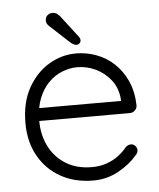

<svg xmlns="http://www.w3.org/2000/svg" viewBox="-52 -744 659 798"><g transform="rotate(-5 278.0 -344.5)"><path d="M306 10Q228.5 10 169.8 -22.9Q111 -55.8 77.9 -114.9Q44.8 -174 44.8 -252.5Q44.8 -338 78.2 -398.1Q111.8 -458.2 165.1 -490.4Q218.5 -522.5 278.5 -522.5Q322.8 -522.5 364.1 -507.1Q405.5 -491.8 437.9 -461.2Q470.2 -430.8 490 -386.9Q509.8 -343 511.2 -285.2Q511 -273.2 502 -264.6Q493 -256 481 -256H79.5L67.5 -309.5H461.5L448.5 -297.8V-318Q444.2 -365 418.2 -397.8Q392.2 -430.5 355.4 -447.8Q318.5 -465 278.5 -465Q248.5 -465 217.2 -452.9Q186 -440.8 160.2 -415.4Q134.5 -390 118.6 -350.5Q102.8 -311 102.8 -256.8Q102.8 -197.5 126.8 -149.9Q150.8 -102.2 196 -74.1Q241.2 -46 304.5 -46Q339.2 -46 367.2 -56.1Q395.2 -66.2 416.6 -82.6Q438 -99 452 -117Q462.5 -126 473.2 -126Q484 -126 491.4 -118.1Q498.8 -110.2 498.8 -100Q498.8 -88 488.8 -78.8Q459 -43.2 410.9 -16.6Q362.8 10 306 10ZM284.2 -558Q277.8 -558 271 -562.1Q264.2 -566.2 259 -570.8L180.8 -643.2Q174 -648.8 170.1 -654.9Q166.2 -661 166.2 -669.2Q166.2 -683.2 175.2 -691Q184.2 -698.8 196 -698.8Q207.8 -698.8 215.4 -693Q223 -687.2 227.8 -681.2L295.8 -592.5Q303 -583.2 303 -576Q303 -569 297.9 -563.5Q292.8 -558 284.2 -558Z"/></g></svg>

Font: Quicksand Variable Light
Style: Regular
Weight: 300
Designer: Andrew Paglinawan
Foundry: Andrew Paglinawan
Version: Version 3.004